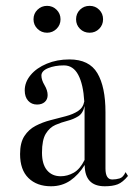

<svg xmlns="http://www.w3.org/2000/svg" viewBox="-20 -632 467 663"><path d="M156.2 11.2Q107.4 11.2 78.4 -17.1Q49.3 -45.4 49.3 -100.1Q49.3 -139.2 64.2 -162.1Q79.1 -185.1 103 -197.5Q127 -210 154.3 -217Q181.6 -224.1 207 -230.7Q232.4 -237.3 249.8 -248.8Q267.1 -260.3 271 -281.7Q267.6 -340.8 250.2 -373.5Q232.9 -406.2 200.7 -406.2Q169.4 -406.2 146.2 -396.7Q123 -387.2 123 -371.1Q123 -356 133.8 -337.9Q144.5 -319.8 144.5 -303.7Q144.5 -288.6 134.5 -279.8Q124.5 -271 107.9 -271Q88.9 -271 77.1 -284.2Q65.4 -297.4 65.4 -319.8Q65.4 -348.6 85.9 -373Q106.4 -397.5 141.6 -412.1Q176.8 -426.8 219.7 -426.8Q288.1 -426.8 316.2 -379.4Q344.2 -332 344.2 -245.1V-50.3Q344.2 -12.2 367.7 -12.2Q380.9 -12.2 393.1 -15.9Q405.3 -19.5 413.6 -37.6L421.9 -24.4Q403.8 -2.4 386.5 4.4Q369.1 11.2 341.8 11.2Q272.5 11.2 272.5 -62.5Q251.5 -28.3 222.7 -8.5Q193.8 11.2 156.2 11.2ZM189.5 -23.4Q212.9 -23.4 234.6 -35.6Q256.3 -47.9 272 -79.6V-250.5Q272 -258.3 272 -266.1Q266.6 -240.7 250.2 -230.5Q233.9 -220.2 212.9 -214.8Q191.9 -209.5 171.6 -200.7Q151.4 -191.9 138.2 -170.4Q125 -148.9 125 -105Q125 -64.9 142.3 -44.2Q159.7 -23.4 189.5 -23.4ZM289.6 -519Q269.5 -519 256.1 -532.5Q242.7 -545.9 242.7 -565.4Q242.7 -585 256.1 -598.4Q269.5 -611.8 289.6 -611.8Q309.1 -611.8 322.5 -598.4Q335.9 -585 335.9 -565.4Q335.9 -545.9 322.5 -532.5Q309.1 -519 289.6 -519ZM142.6 -519Q123 -519 109.4 -532.5Q95.7 -545.9 95.7 -565.4Q95.7 -585 109.4 -598.4Q123 -611.8 142.6 -611.8Q161.6 -611.8 175.3 -598.4Q189 -585 189 -565.4Q189 -545.9 175.3 -532.5Q161.6 -519 142.6 -519Z"/></svg>

Font: Bacasime Antique
Style: Regular
Weight: 400
Designer: The DocRepair Project, Claus Eggers Sørensen
Foundry: Google
Version: Version 2.000